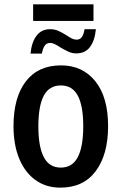

<svg xmlns="http://www.w3.org/2000/svg" viewBox="-20 -851 558 881"><path d="M257 10Q191 10 142.5 -25Q94 -60 68 -123.5Q42 -187 42 -272Q42 -404 98.5 -477.5Q155 -551 260 -551Q359 -551 417.5 -478Q476 -405 476 -272Q476 -142 419.5 -66Q363 10 257 10ZM259 -82Q312 -82 337 -130Q362 -178 362 -272Q362 -365 337 -412Q312 -459 259 -459Q206 -459 181 -412Q156 -365 156 -271Q156 -178 181 -130Q206 -82 259 -82ZM132 -831H409V-755H132ZM210 -717Q230 -717 246.5 -710Q263 -703 285 -689Q300 -679 310.5 -674Q321 -669 331 -669Q347 -669 355.5 -681Q364 -693 368 -717H420Q415 -665 393 -635.5Q371 -606 330 -606Q312 -606 296 -613Q280 -620 256 -634Q227 -654 211 -654Q194 -654 185.5 -642Q177 -630 172 -605H120Q125 -657 147.5 -687Q170 -717 210 -717Z"/></svg>

Font: Noto Sans Display Medium Narrow
Style: Regular
Weight: 500
Width: 4
Designer: Monotype Design team
Foundry: Monotype Imaging Inc.
Version: Version 1.000